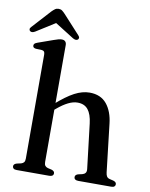

<svg xmlns="http://www.w3.org/2000/svg" viewBox="-96 -968 813 1038"><g transform="rotate(10 310.0 -449.0)"><path d="M212.3 -711.2V-69.9Q212.3 -56.2 217.4 -49.4Q222.5 -42.6 232.4 -39.8L254.4 -34.6Q270.3 -29.3 270.3 -17.6Q270.3 0 246.8 0H68.2Q56.6 0 51 -4.6Q45.5 -9.1 45.5 -16.8Q45.5 -23.2 49.7 -27.6Q54 -31.9 62.8 -34.5L86.4 -39.8Q96.3 -42.7 101.4 -49.3Q106.5 -55.9 106.5 -69.6V-639.7Q106.5 -651.2 102.7 -656.3Q98.9 -661.4 90.1 -662.4L56.3 -663.8Q47.6 -665.2 43.9 -668.8Q40.2 -672.5 40.2 -678.3Q40.2 -684.9 44.4 -689.2Q48.7 -693.5 60.1 -697.5L142.3 -726.7Q158.2 -732.5 168.3 -735.1Q178.3 -737.6 186.4 -737.6Q199.3 -737.6 205.8 -730.6Q212.3 -723.5 212.3 -711.2ZM197.9 -344.1 178.1 -364.1 200 -383.2Q259.4 -435.8 302.2 -458.3Q345 -480.8 384.8 -480.8Q445.6 -480.8 478.8 -440.7Q511.9 -400.5 519.3 -332.8L549.6 -71.7Q551.3 -57.1 556.2 -49.8Q561 -42.4 571.5 -39.5L592.4 -34.5Q601.2 -31.9 605.5 -27.6Q609.7 -23.2 609.7 -16.8Q609.7 -9.1 604.3 -4.6Q598.9 0 587 0H406.8Q383.3 0 383.3 -17.6Q383.3 -29.3 398.9 -34.6L422.1 -39.8Q432.9 -42.6 438.7 -50Q444.5 -57.4 442.8 -71.7L413.6 -316.6Q407.6 -366.3 387.7 -391.3Q367.8 -416.3 329.7 -416.3Q305.8 -416.3 278.8 -402.9Q251.7 -389.6 219.6 -362.6ZM160.6 -832.2H120.7L244 -754.6Q261.6 -744.3 271.7 -752.1Q276 -755.4 276.4 -761.7Q276.8 -768 270 -775.1L177.3 -876.3Q167.9 -886.3 160.3 -892Q152.6 -897.7 141.1 -897.7Q129.6 -897.7 121.6 -892Q113.6 -886.3 103.7 -876.3L11.5 -775.1Q4.4 -768 5 -761.7Q5.5 -755.4 9.8 -752.1Q19.9 -744.3 37.3 -754.6Z"/></g></svg>

Font: Fraunces
Style: Regular
Weight: 900
Version: Version 1.000;[b76b70a41]